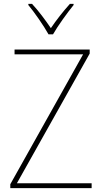

<svg xmlns="http://www.w3.org/2000/svg" viewBox="-20 -969 525 989"><path d="M230 -792H253C278 -836 325 -901 359 -943V-949H340C304 -909 269 -864 242 -824C215 -864 178 -914 145 -949H126V-943C157 -906 205 -837 230 -792ZM452 0V-25H67L442 -693V-714H55V-689H408L33 -20V0Z"/></svg>

Font: Noto Sans Lao SemiCondensed Thin
Style: Regular
Weight: 100
Width: 4
Designer: Monotype Design Team
Foundry: Monotype Imaging Inc.
Version: Version 2.003